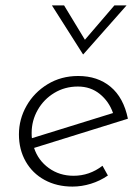

<svg xmlns="http://www.w3.org/2000/svg" viewBox="-20 -683 504 710"><path d="M252 -33Q311 -33 359 -70L379 -34Q350 -14 316 -3.5Q282 7 248 7Q190 7 145 -17.5Q100 -42 75 -86Q50 -130 50 -186Q50 -242 78 -291.5Q106 -341 156 -371.5Q206 -402 269 -402Q341 -402 389 -362Q437 -322 453 -244L106 -136Q121 -90 160.5 -61.5Q200 -33 252 -33ZM268 -363Q220 -363 181 -339.5Q142 -316 119.5 -276.5Q97 -237 97 -191Q97 -178 98 -172L398 -265Q383 -308 349 -335.5Q315 -363 268 -363ZM448 -663 288 -482H287L172 -663H217L294 -536L403 -663Z"/></svg>

Font: Josefin Sans Light
Style: Italic
Weight: 300
Italic angle: -7°
Designer: Santiago Orozco
Foundry: Typemade
Version: Version 2.000